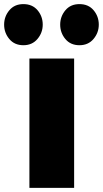

<svg xmlns="http://www.w3.org/2000/svg" viewBox="-68 -915 501 935"><path d="M293 -629.9V0H75.2V-629.9ZM140.1 -794.9Q140.1 -755.9 114.5 -725.3Q88.9 -694.8 45.9 -694.8Q2.4 -694.8 -22.7 -725.1Q-47.9 -755.4 -47.9 -794.9Q-47.9 -834.5 -22.7 -864.7Q2.4 -895 45.9 -895Q89.8 -895 115 -865Q140.1 -835 140.1 -794.9ZM413.1 -794.9Q413.1 -755.9 387.5 -725.3Q361.8 -694.8 318.8 -694.8Q275.4 -694.8 250.2 -725.1Q225.1 -755.4 225.1 -794.9Q225.1 -834.5 250.2 -864.7Q275.4 -895 318.8 -895Q362.8 -895 387.9 -865Q413.1 -835 413.1 -794.9Z"/></svg>

Font: Sinkin Sans 900 X Black
Style: Regular
Weight: 950
Designer: Keith Bates
Foundry: K-Type
Version: Sinkin Sans (version 1.0)  by Keith Bates   •   © 2014   www